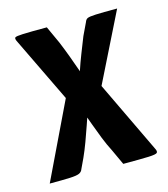

<svg xmlns="http://www.w3.org/2000/svg" viewBox="-83 -566 554 633"><g transform="rotate(-15 194.5 -250.0)"><path d="M10 0 143 -277 196 -314Q196 -314 203 -335.5Q210 -357 221.5 -386.5Q233 -416 243 -441L263 -483Q266 -492 272.5 -495Q279 -498 301 -499Q323 -500 374 -500L236 -222L197 -211Q197 -211 191.5 -195Q186 -179 177.5 -154Q169 -129 159 -102Q149 -75 139 -53L123 -19Q120 -10 111 -6Q102 -2 79 -1Q56 0 10 0ZM261 0 236 -54Q225 -75 214.5 -101.5Q204 -128 195 -153Q186 -178 180 -194Q174 -210 174 -210L151 -224L26 -483Q22 -492 25.5 -495Q29 -498 52.5 -499Q76 -500 134 -500L161 -441Q171 -417 182 -387.5Q193 -358 200.5 -336Q208 -314 208 -314L245 -294L375 -22Q381 -11 377 -6.5Q373 -2 348 -1Q323 0 261 0Z"/></g></svg>

Font: Yanone Kaffeesatz SemiBold
Style: Regular
Weight: 600
Designer: Yanone (Cyrillic: Daniel Pouzeot, Huerta Tipografica, and Cyreal)
Foundry: Yanone
Version: Version 2.003